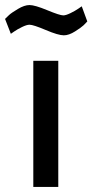

<svg xmlns="http://www.w3.org/2000/svg" viewBox="-64 -741 366 761"><path d="M68 0V-500H167V0ZM260 -716 282 -656Q277 -650 267.5 -641Q258 -632 233.5 -616.5Q209 -601 189 -601Q167 -601 117.5 -622Q68 -643 53 -643Q42 -643 23.5 -634Q5 -625 -8 -616L-21 -607L-44 -666Q-38 -672 -28.5 -681Q-19 -690 7 -705.5Q33 -721 53 -721Q74 -721 123.5 -700.5Q173 -680 187 -680Q197 -680 215.5 -689Q234 -698 247 -707Z"/></svg>

Font: TitilliumText
Style: Medium
Weight: 500
Designer: Accademia di Belle Arti di Urbino and others
Foundry: Accademia di Belle Arti di Urbino and others.
Version: Version 60.001